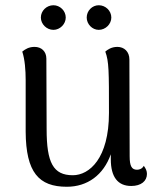

<svg xmlns="http://www.w3.org/2000/svg" viewBox="-20 -700 606 733"><path d="M184 -586C209 -586 231 -608 231 -633C231 -659 209 -680 184 -680C158 -680 136 -659 136 -633C136 -608 158 -586 184 -586ZM357 -586C383 -586 405 -608 405 -633C405 -659 383 -680 357 -680C332 -680 311 -659 311 -633C311 -608 332 -586 357 -586ZM529 -67C522 -54 510 -52 503 -52C483 -52 475 -66 475 -103L474 -473C474 -503 454 -521 428 -521C405 -521 390 -510 382 -503C396 -465 396 -429 396 -269C396 -95 321 -31 258 -31C183 -31 158 -79 158 -207L157 -476C157 -504 138 -521 112 -521C90 -521 76 -512 65 -503C75 -473 78 -431 78 -395V-197C79 -42 128 13 235 13C314 13 375 -32 403 -111V-92C403 -24 430 10 481 10C519 10 541 -9 541 -36C541 -47 537 -56 529 -67Z"/></svg>

Font: Arima Koshi
Style: Regular
Weight: 400
Designer: Joana Correia and Natanael Gama
Foundry: NDISCOVER
Version: Version 1.019;PS 001.019;hotconv 1.0.88;makeotf.lib2.5.64775